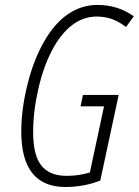

<svg xmlns="http://www.w3.org/2000/svg" viewBox="-20 -745 560 775"><path d="M314.9 -361.8H459L384.8 -16.1Q317.9 9.8 244.1 9.8Q65.9 9.8 65.9 -213.9Q65.9 -303.7 90.8 -403.8Q115.7 -503.9 158.4 -578.1Q201.2 -652.3 255.6 -688.7Q310.1 -725.1 373 -725.1Q456.1 -725.1 520 -679.2L488.8 -636.2Q455.6 -660.6 428 -669.4Q400.4 -678.2 370.1 -678.2Q315.9 -678.2 270.3 -643.1Q224.6 -607.9 189.7 -541.3Q154.8 -474.6 134.3 -384.5Q113.8 -294.4 113.8 -210.9Q113.8 -117.7 147.2 -76.4Q180.7 -35.2 249 -35.2Q297.9 -35.2 342.8 -48.8L399.9 -315.9H305.2Z"/></svg>

Font: TypoPRO Open Sans Condensed
Style: Italic
Weight: 300
Width: 3
Italic angle: -12°
Foundry: Ascender Corporation
Version: Version 1.10